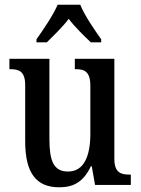

<svg xmlns="http://www.w3.org/2000/svg" viewBox="-20 -786 598 816"><path d="M135 -619V-606H179C208 -635 246 -671 272 -706C298 -671 337 -634 366 -606H410V-619C383 -657 339 -721 321 -766H225C206 -721 162 -657 135 -619ZM232 10C290 10 334 -11 366 -79H370L384 0H536V-44H531C495 -44 466 -51 466 -111V-536H298V-492H301C337 -492 364 -484 364 -421V-218C364 -121 336 -57 269 -57C207 -57 190 -104 190 -195V-536H20V-492H23C62 -492 87 -482 87 -424V-186C87 -49 135 10 232 10Z"/></svg>

Font: Noto Serif Devanagari Condensed Medium
Style: Regular
Weight: 500
Width: 3
Designer: Universal Thirst, Indian Type Foundry and the Monotype Design Team
Foundry: Monotype Imaging Inc.
Version: Version 2.004